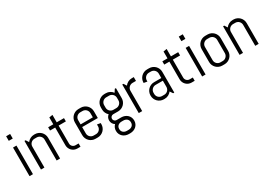

<svg xmlns="http://www.w3.org/2000/svg" viewBox="25 -1704 4095 2907"><g transform="rotate(-30 2073.0 -250.0)"><path d="M75.2 -620.1V-700.2H145V-620.1ZM80.1 0V-500H140.1V0Z M554.2 0V-366.2Q554.2 -384.3 547.4 -400.1Q540.5 -416 528.8 -427.7Q517.1 -439.5 501.2 -446.3Q485.4 -453.1 467.3 -453.1H427.2Q409.2 -453.1 393.3 -446.3Q377.4 -439.5 365.7 -427.7Q354 -416 347.2 -400.1Q340.3 -384.3 340.3 -366.2V0H280.3V-500H300.3L333 -449.2Q353.5 -477.1 384.5 -493.4Q415.5 -509.8 452.1 -509.8H467.3Q497.6 -509.8 524.4 -498.3Q551.3 -486.8 571.3 -466.8Q591.3 -446.8 602.8 -419.9Q614.3 -393.1 614.3 -362.8V0Z M916.5 0Q889.2 0 865 -10.3Q840.8 -20.5 823 -38.6Q805.2 -56.6 794.7 -80.6Q784.2 -104.5 784.2 -131.8V-442.9H694.3V-500H784.2V-620.1L844.2 -629.9V-500H971.2V-442.9H844.2V-128.9Q844.2 -113.8 849.9 -100.8Q855.5 -87.9 865.2 -78.1Q875 -68.4 888.2 -62.7Q901.4 -57.1 916.5 -57.1H971.2V0Z M1415.5 -137.2Q1415.5 -106.9 1404.1 -80.1Q1392.6 -53.2 1372.6 -33.2Q1352.5 -13.2 1325.7 -1.7Q1298.8 9.8 1268.6 9.8H1228.5Q1198.2 9.8 1171.4 -1.7Q1144.5 -13.2 1124.5 -33.2Q1104.5 -53.2 1093 -80.1Q1081.5 -106.9 1081.5 -137.2V-362.8Q1081.5 -393.1 1093 -419.9Q1104.5 -446.8 1124.5 -466.8Q1144.5 -486.8 1171.4 -498.3Q1198.2 -509.8 1228.5 -509.8H1268.6Q1298.8 -509.8 1325.7 -498.3Q1352.5 -486.8 1372.6 -466.8Q1392.6 -446.8 1404.1 -419.9Q1415.5 -393.1 1415.5 -362.8V-245.1H1141.6V-133.8Q1141.6 -115.7 1148.4 -99.9Q1155.3 -84 1167 -72.3Q1178.7 -60.5 1194.6 -53.7Q1210.4 -46.9 1228.5 -46.9H1268.6Q1286.6 -46.9 1302.5 -53.7Q1318.4 -60.5 1330.1 -72.3Q1341.8 -84 1348.6 -99.9Q1355.5 -115.7 1355.5 -133.8V-167L1415.5 -157.2V-137.2ZM1355.5 -366.2Q1355.5 -384.3 1348.6 -400.1Q1341.8 -416 1330.1 -427.7Q1318.4 -439.5 1302.5 -446.3Q1286.6 -453.1 1268.6 -453.1H1228.5Q1210.4 -453.1 1194.6 -446.3Q1178.7 -439.5 1167 -427.7Q1155.3 -416 1148.4 -400.1Q1141.6 -384.3 1141.6 -366.2V-292H1355.5Z M1874.5 63Q1874.5 93.3 1863 118.7Q1851.6 144 1831.5 162.1Q1811.5 180.2 1784.7 190.2Q1757.8 200.2 1727.5 200.2H1702.6Q1672.4 200.2 1645.5 190.2Q1618.7 180.2 1598.6 162.1Q1578.6 144 1567.1 118.7Q1555.7 93.3 1555.7 63V61Q1555.7 31.7 1566.4 7.3Q1577.1 -17.1 1595.7 -35.2Q1572.3 -49.3 1558.3 -73.5Q1544.4 -97.7 1544.4 -127Q1544.4 -153.3 1555.7 -176Q1566.9 -198.7 1586.4 -212.9Q1563 -233.4 1549.3 -262.2Q1535.6 -291 1535.6 -325.2V-362.8Q1535.6 -393.1 1547.1 -419.9Q1558.6 -446.8 1578.6 -466.8Q1598.6 -486.8 1625.5 -498.3Q1652.3 -509.8 1682.6 -509.8H1707.5Q1744.1 -509.8 1775.1 -493.4Q1806.2 -477.1 1826.7 -449.2L1859.4 -500H1879.4V-325.2Q1879.4 -294.9 1867.9 -268.1Q1856.4 -241.2 1836.4 -221.2Q1816.4 -201.2 1789.6 -189.7Q1762.7 -178.2 1732.4 -178.2H1645.5Q1635.3 -178.2 1626 -174.1Q1616.7 -169.9 1609.6 -163.1Q1602.5 -156.2 1598.6 -146.7Q1594.7 -137.2 1594.7 -127Q1594.7 -116.7 1598.6 -107.4Q1602.5 -98.1 1609.6 -91.1Q1616.7 -84 1626 -80.1Q1635.3 -76.2 1645.5 -76.2H1727.5Q1757.8 -76.2 1784.7 -66.2Q1811.5 -56.2 1831.5 -38.1Q1851.6 -20 1863 5.4Q1874.5 30.8 1874.5 61V63ZM1819.8 -366.2Q1819.8 -384.3 1813 -400.1Q1806.2 -416 1794.2 -427.7Q1782.2 -439.5 1766.4 -446.3Q1750.5 -453.1 1732.4 -453.1H1682.6Q1664.6 -453.1 1648.7 -446.3Q1632.8 -439.5 1621.1 -427.7Q1609.4 -416 1602.5 -400.1Q1595.7 -384.3 1595.7 -366.2V-321.8Q1595.7 -303.7 1602.5 -287.8Q1609.4 -272 1621.1 -260.3Q1632.8 -248.5 1648.7 -241.7Q1664.6 -234.9 1682.6 -234.9H1732.4Q1750.5 -234.9 1766.4 -241.7Q1782.2 -248.5 1794.2 -260.3Q1806.2 -272 1813 -287.8Q1819.8 -303.7 1819.8 -321.8ZM1817.4 58.1Q1817.4 40 1810.5 25.6Q1803.7 11.2 1792 1.5Q1780.3 -8.3 1764.4 -13.7Q1748.5 -19 1730.5 -19H1699.7Q1681.6 -19 1665.8 -13.7Q1649.9 -8.3 1638.2 1.5Q1626.5 11.2 1619.6 25.6Q1612.8 40 1612.8 58.1V65.9Q1612.8 84 1619.6 98.1Q1626.5 112.3 1638.2 122.3Q1649.9 132.3 1665.8 137.7Q1681.6 143.1 1699.7 143.1H1730.5Q1748.5 143.1 1764.4 137.7Q1780.3 132.3 1792 122.3Q1803.7 112.3 1810.5 98.1Q1817.4 84 1817.4 65.9Z M2136.7 -442.9Q2118.7 -442.9 2102.8 -436Q2086.9 -429.2 2075.2 -417.5Q2063.5 -405.8 2056.6 -389.9Q2049.8 -374 2049.8 -356V0H1989.7V-500H2009.8L2042.5 -449.2Q2063 -477.1 2094 -493.4Q2125 -509.8 2161.6 -509.8H2196.8V-442.9Z M2590.8 0 2557.6 -49.8Q2537.1 -22.9 2506.3 -6.6Q2475.6 9.8 2439 9.8H2423.8Q2393.6 9.8 2366.7 -1.7Q2339.8 -13.2 2319.8 -33.2Q2299.8 -53.2 2288.3 -80.1Q2276.9 -106.9 2276.9 -137.2V-142.1Q2276.9 -172.4 2288.3 -199.2Q2299.8 -226.1 2319.8 -246.1Q2339.8 -266.1 2366.7 -277.6Q2393.6 -289.1 2423.8 -289.1H2550.8V-366.2Q2550.8 -384.3 2543.9 -400.1Q2537.1 -416 2525.4 -427.7Q2513.7 -439.5 2497.8 -446.3Q2481.9 -453.1 2463.9 -453.1H2428.7Q2410.6 -453.1 2394.8 -446.3Q2378.9 -439.5 2367.2 -427.7Q2355.5 -416 2348.6 -400.1Q2341.8 -384.3 2341.8 -366.2V-348.1L2281.7 -357.9V-362.8Q2281.7 -393.1 2293.2 -419.9Q2304.7 -446.8 2324.7 -466.8Q2344.7 -486.8 2371.6 -498.3Q2398.4 -509.8 2428.7 -509.8H2463.9Q2494.1 -509.8 2521 -498.3Q2547.9 -486.8 2567.9 -466.8Q2587.9 -446.8 2599.4 -419.9Q2610.8 -393.1 2610.8 -362.8V0ZM2550.8 -242.2H2423.8Q2405.8 -242.2 2389.9 -235.4Q2374 -228.5 2362.3 -216.6Q2350.6 -204.6 2343.8 -188.7Q2336.9 -172.9 2336.9 -154.8V-133.8Q2336.9 -115.7 2343.8 -99.9Q2350.6 -84 2362.3 -72.3Q2374 -60.5 2389.9 -53.7Q2405.8 -46.9 2423.8 -46.9H2463.9Q2481.9 -46.9 2497.8 -53.7Q2513.7 -60.5 2525.4 -72.3Q2537.1 -84 2543.9 -99.9Q2550.8 -115.7 2550.8 -133.8Z M2913.1 0Q2885.7 0 2861.6 -10.3Q2837.4 -20.5 2819.6 -38.6Q2801.8 -56.6 2791.3 -80.6Q2780.8 -104.5 2780.8 -131.8V-442.9H2690.9V-500H2780.8V-620.1L2840.8 -629.9V-500H2967.8V-442.9H2840.8V-128.9Q2840.8 -113.8 2846.4 -100.8Q2852.1 -87.9 2861.8 -78.1Q2871.6 -68.4 2884.8 -62.7Q2897.9 -57.1 2913.1 -57.1H2967.8V0Z M3093.3 -620.1V-700.2H3163.1V-620.1ZM3098.1 0V-500H3158.2V0Z M3632.3 -137.2Q3632.3 -106.9 3620.8 -80.1Q3609.4 -53.2 3589.4 -33.2Q3569.3 -13.2 3542.5 -1.7Q3515.6 9.8 3485.4 9.8H3445.3Q3415 9.8 3388.2 -1.7Q3361.3 -13.2 3341.3 -33.2Q3321.3 -53.2 3309.8 -80.1Q3298.3 -106.9 3298.3 -137.2V-362.8Q3298.3 -393.1 3309.8 -419.9Q3321.3 -446.8 3341.3 -466.8Q3361.3 -486.8 3388.2 -498.3Q3415 -509.8 3445.3 -509.8H3485.4Q3515.6 -509.8 3542.5 -498.3Q3569.3 -486.8 3589.4 -466.8Q3609.4 -446.8 3620.8 -419.9Q3632.3 -393.1 3632.3 -362.8V-137.2ZM3572.3 -366.2Q3572.3 -384.3 3565.4 -400.1Q3558.6 -416 3546.9 -427.7Q3535.2 -439.5 3519.3 -446.3Q3503.4 -453.1 3485.4 -453.1H3445.3Q3427.2 -453.1 3411.4 -446.3Q3395.5 -439.5 3383.8 -427.7Q3372.1 -416 3365.2 -400.1Q3358.4 -384.3 3358.4 -366.2V-133.8Q3358.4 -115.7 3365.2 -99.9Q3372.1 -84 3383.8 -72.3Q3395.5 -60.5 3411.4 -53.7Q3427.2 -46.9 3445.3 -46.9H3485.4Q3503.4 -46.9 3519.3 -53.7Q3535.2 -60.5 3546.9 -72.3Q3558.6 -84 3565.4 -99.9Q3572.3 -115.7 3572.3 -133.8Z M4026.4 0V-366.2Q4026.4 -384.3 4019.5 -400.1Q4012.7 -416 4001 -427.7Q3989.3 -439.5 3973.4 -446.3Q3957.5 -453.1 3939.5 -453.1H3899.4Q3881.3 -453.1 3865.5 -446.3Q3849.6 -439.5 3837.9 -427.7Q3826.2 -416 3819.3 -400.1Q3812.5 -384.3 3812.5 -366.2V0H3752.4V-500H3772.5L3805.2 -449.2Q3825.7 -477.1 3856.7 -493.4Q3887.7 -509.8 3924.3 -509.8H3939.5Q3969.7 -509.8 3996.6 -498.3Q4023.4 -486.8 4043.5 -466.8Q4063.5 -446.8 4075 -419.9Q4086.4 -393.1 4086.4 -362.8V0Z"/></g></svg>

Font: Abel
Style: Regular
Weight: 400
Designer: Matthew Desmond
Foundry: Matthew Desmond
Version: Version 1.003